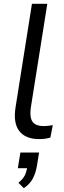

<svg xmlns="http://www.w3.org/2000/svg" viewBox="-20 -725 336 1013"><path d="M187.3 8.9Q114.5 8.9 81.8 -33.5Q49 -76 62 -158.5L148.6 -705H229.6L142.9 -159Q137.9 -124.1 143.2 -102Q148.4 -79.8 165.8 -69.7Q183.1 -59.7 211.3 -59.7Q223.4 -59.7 234.9 -61.2Q246.4 -62.7 258.5 -64.7L245.7 1Q232.9 5 217.2 7Q201.6 8.9 187.3 8.9ZM105.7 267.9 77.2 239.3Q103.3 217.8 112 197.9Q120.7 178.1 125.2 151.5L143.4 162.3H74.1L87.5 79.9H186.1L175.2 147.9Q168.7 187.2 153.5 216.4Q138.3 245.6 105.7 267.9Z"/></svg>

Font: Nunito Sans 12pt ExtraLight
Style: Italic
Weight: 200
Italic angle: -9°
Designer: Vernon Adams
Foundry: Vernon Adams
Version: Version 3.101;gftools[0.9.27]